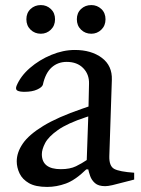

<svg xmlns="http://www.w3.org/2000/svg" viewBox="-20 -727 556 757"><path d="M166 10Q120 10 94 -5Q68 -20 57 -43.5Q46 -67 46 -91Q46 -126 70 -161Q94 -196 150.5 -230.5Q207 -265 303 -298L329 -307L331 -397Q332 -434 308 -458.5Q284 -483 243 -483Q208 -483 183.5 -461Q159 -439 149 -393Q146 -383 126.5 -374Q107 -365 76 -365Q58 -365 49 -369.5Q40 -374 45 -388Q61 -427 98 -459Q135 -491 182 -510.5Q229 -530 275 -530Q340 -530 381.5 -499Q423 -468 421 -412L411 -111Q410 -72 430.5 -61Q451 -50 509 -46V-19L474 -10Q441 -1 423 3Q405 7 395 7Q368 7 354.5 -5Q341 -17 335.5 -33Q330 -49 328 -59H320Q277 -17 240 -3.5Q203 10 166 10ZM220 -60Q256 -60 279.5 -71.5Q303 -83 322 -96L328 -268L319 -265Q246 -241 208.5 -214.5Q171 -188 158 -163Q145 -138 145 -119Q145 -60 220 -60ZM340 -594Q316 -594 299.5 -610Q283 -626 283 -651Q283 -676 299.5 -691.5Q316 -707 340 -707Q363 -707 379.5 -691.5Q396 -676 396 -651Q396 -626 379.5 -610Q363 -594 340 -594ZM141 -594Q117 -594 100.5 -610Q84 -626 84 -651Q84 -676 100.5 -691.5Q117 -707 141 -707Q164 -707 180.5 -691.5Q197 -676 197 -651Q197 -626 180.5 -610Q164 -594 141 -594Z"/></svg>

Font: Hedvig Letters Serif 18pt
Style: Regular
Weight: 400
Designer: Alexander Örn & Tor Weibull
Foundry: Kanon Foundry
Version: Version 1.000